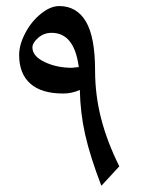

<svg xmlns="http://www.w3.org/2000/svg" viewBox="-20 -740 473 627"><path d="M311 -133.3Q274.4 -228.5 258.3 -299.6Q242.2 -370.6 240.7 -446.3Q214.8 -434.6 186.5 -434.6Q115.2 -434.6 78.9 -467Q42.5 -499.5 42.5 -560.5Q42.5 -593.8 62.3 -631.6Q82 -669.4 113.3 -694.8Q144.5 -720.2 173.3 -720.2Q230.5 -720.2 260.5 -669.7Q290.5 -619.1 290.5 -509.8Q290.5 -429.7 310.1 -353.5Q329.6 -277.3 369.6 -196.8ZM148.4 -632.8Q123.5 -632.8 104.7 -616.5Q85.9 -600.1 85.9 -585Q85.9 -556.6 125.5 -537.6Q165 -518.6 214.8 -518.6L237.3 -521L236.3 -527.3Q220.7 -632.8 148.4 -632.8Z"/></svg>

Font: Noto Naskh Arabic UI
Style: Regular
Weight: 400
Designer: Monotype Design team
Foundry: Monotype Imaging Inc.
Version: Version 1.05